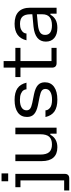

<svg xmlns="http://www.w3.org/2000/svg" viewBox="755 -1518 917 2487"><g transform="rotate(-90 1213.5 -274.5)"><path d="M-10 98H120V-468H32V-534H205V105Q205 134 190 149Q175 164 146 164H-10ZM109 -713H211V-627H109Z M370 -193V-534H455V-211Q455 -132 486.5 -96Q518 -60 586 -60Q654 -60 686 -96Q718 -132 718 -211V-534H803V0H726V-81H712Q663 10 549 10Q461 10 415.5 -41.5Q370 -93 370 -193Z M941 -144H1028V-143Q1028 -112 1060 -85.5Q1092 -59 1166 -59Q1231 -59 1268 -81.5Q1305 -104 1305 -144Q1305 -175 1283 -191.5Q1261 -208 1207 -219L1092 -242Q1014 -259 978 -292Q942 -325 942 -383Q942 -460 999.5 -502Q1057 -544 1163 -544Q1259 -544 1313 -507Q1367 -470 1386 -390H1300V-391Q1300 -409 1287.5 -428.5Q1275 -448 1244 -461.5Q1213 -475 1163 -475Q1099 -475 1063.5 -452.5Q1028 -430 1028 -390Q1028 -359 1049.5 -342.5Q1071 -326 1124 -315L1239 -292Q1318 -275 1354.5 -242Q1391 -209 1391 -152Q1391 -75 1332 -32.5Q1273 10 1166 10Q1069 10 1014.5 -27Q960 -64 941 -144Z M1581 -59V-468H1459V-534H1581V-686H1666V-534H1837V-468H1666V-66H1837V0H1639Q1611 0 1596 -15Q1581 -30 1581 -59Z M1918 -139Q1918 -209 1967 -249Q2016 -289 2112 -299L2272 -314V-339Q2272 -409 2242 -441.5Q2212 -474 2147 -474Q2105 -474 2077 -461Q2049 -448 2036 -429Q2023 -410 2023 -391V-390H1935Q1971 -544 2149 -544Q2252 -544 2304.5 -493Q2357 -442 2357 -343V0H2280V-80H2267Q2242 -35 2200.5 -12.5Q2159 10 2096 10Q2012 10 1965 -29.5Q1918 -69 1918 -139ZM2128 -60Q2272 -60 2272 -184V-255L2136 -242Q2068 -235 2036.5 -213.5Q2005 -192 2005 -150V-147Q2005 -104 2036.5 -82Q2068 -60 2128 -60Z"/></g></svg>

Font: Mozilla Text BETA
Style: Regular
Weight: 400
Designer: Studio DRAMA
Foundry: Studio DRAMA
Version: Version 0.100